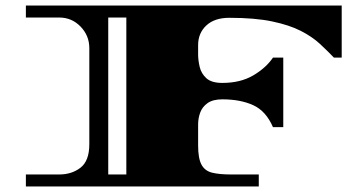

<svg xmlns="http://www.w3.org/2000/svg" viewBox="-20 -670 1275 690"><path d="M73 0V-43H193Q238 -43 269.5 -67.5Q301 -92 301 -152V-497Q301 -542 269.5 -574.5Q238 -607 193 -607H73V-650H1208V-463H1180Q1157 -487 1129.5 -512.5Q1102 -538 1061 -559Q1020 -580 958 -593Q896 -606 804 -606Q751 -606 721.5 -578.5Q692 -551 692 -508V-474Q692 -454 697.5 -430Q703 -406 721.5 -389Q740 -372 779 -372Q844 -372 890 -399Q936 -426 961 -463H998V-213H961Q936 -271 890 -292Q844 -313 779 -313Q745 -313 726 -299.5Q707 -286 699.5 -265.5Q692 -245 692 -223V-147Q692 -101 704 -78.5Q716 -56 742 -49.5Q768 -43 810 -43H910V0ZM369 -43H434V-607H369Z"/></svg>

Font: Diplomata SC
Style: Regular
Weight: 400
Designer: Eduardo Rodriguez Tunni
Foundry: Eduardo Rodriguez Tunni
Version: Version 1.002; ttfautohint (v1.8.4.7-5d5b);gftools[0.9.23]